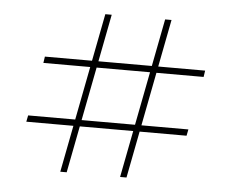

<svg xmlns="http://www.w3.org/2000/svg" viewBox="-42 -650 722 598"><g transform="rotate(5 318.5 -351.5)"><path d="M471 -602 374 -101H354L451 -602ZM553 -267 549 -247H48L52 -267ZM284 -602 187 -101H167L264 -602ZM589 -454 586 -434H85L88 -454Z"/></g></svg>

Font: Playfair Display
Style: Regular
Weight: 400
Designer: Claus Eggers Sørensen
Foundry: Claus Eggers Sørensen
Version: Version 1.203